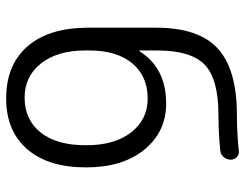

<svg xmlns="http://www.w3.org/2000/svg" viewBox="-106 -680 796 624"><g transform="rotate(90 292.0 -368.0)"><path d="M144 -260V-247Q144 -157 186 -103.5Q228 -50 297 -50Q369 -50 410.5 -102Q452 -154 452 -248V-250V-251Q452 -343 410 -396.5Q368 -450 300 -450Q228 -450 186 -400Q144 -350 144 -260ZM300 10Q191 10 130.5 -59.5Q70 -129 70 -257V-477Q70 -616 138 -678Q206 -740 354 -740Q412 -740 469 -746Q481 -748 490 -740Q499 -732 499 -720Q499 -707 490.5 -697Q482 -687 469 -686Q415 -680 354 -680Q237 -680 190.5 -635.5Q144 -591 144 -480V-424Q144 -423 145 -423Q147 -423 147 -424Q201 -510 317 -510Q408 -510 466 -439.5Q524 -369 524 -250Q524 -126 464.5 -58Q405 10 300 10Z"/></g></svg>

Font: Rounded Mplus 1c
Style: Regular
Weight: 400
Version: Version 1.059.20150529